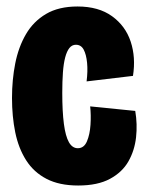

<svg xmlns="http://www.w3.org/2000/svg" viewBox="-20 -560 450 592"><path d="M221 12Q163 12 123.5 -8.5Q84 -29 60.5 -66Q37 -103 27 -152Q17 -201 17 -258Q17 -314 27 -364.5Q37 -415 60 -454.5Q83 -494 122 -517Q161 -540 219 -540Q284 -540 325.5 -510Q367 -480 383 -431.5Q399 -383 390 -326L247 -309Q251 -341 248.5 -366.5Q246 -392 238 -407Q230 -422 214 -422Q202 -422 194 -412Q186 -402 181 -383Q176 -364 174 -336.5Q172 -309 172 -274Q172 -216 177 -178Q182 -140 192.5 -121.5Q203 -103 220 -103Q239 -103 248 -124Q257 -145 259 -175Q261 -205 258 -232L397 -218Q404 -177 399.5 -136.5Q395 -96 376 -62.5Q357 -29 319 -8.5Q281 12 221 12Z"/></svg>

Font: Bricolage Grotesque 72pt Condensed ExtraBold
Style: Regular
Weight: 800
Width: 3
Designer: Mathieu Triay
Foundry: Atelier Triay
Version: Version 1.001;gftools[0.9.33.dev8+g029e19f]